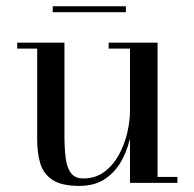

<svg xmlns="http://www.w3.org/2000/svg" viewBox="-20 -600 638 630"><path d="M240 10Q182 10 152.2 -9.8Q122.5 -29.5 112.2 -63.5Q102 -97.5 102 -141V-440.5H36.5V-460H191.5V-155.5Q191.5 -113.5 195.5 -81.8Q199.5 -50 212.8 -32.2Q226 -14.5 253 -14.5Q293.5 -14.5 322.8 -36.5Q352 -58.5 370.5 -92.8Q389 -127 397.8 -165.2Q406.5 -203.5 406.5 -235.5L418 -238Q418 -205 410.2 -162.5Q402.5 -120 383.2 -80.8Q364 -41.5 329 -15.8Q294 10 240 10ZM406.5 0V-440.5H336.5V-460H497V-19.5H562V0ZM153 -560V-579.5H393V-560Z"/></svg>

Font: Bodoni Moda
Style: Regular
Weight: 400
Designer: Owen Earl
Foundry: indestructible type
Version: Version 2.005